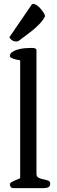

<svg xmlns="http://www.w3.org/2000/svg" viewBox="-20 -970 295 990"><path d="M31 -20Q31 -25 37.5 -29.5Q44 -34 53 -38Q62 -42 71 -45.5Q80 -49 84 -51V-659Q62 -662 46.5 -668Q31 -674 31 -680Q31 -694 43 -702Q55 -710 72.5 -715Q90 -720 109.5 -721.5Q129 -723 145 -723Q164 -723 168 -714V-74Q168 -59 179 -53.5Q190 -48 203.5 -45.5Q217 -43 228 -39Q239 -35 239 -22Q239 0 205 0H50Q38 0 34.5 -7Q31 -14 31 -20ZM64 -756Q50 -756 39.5 -764.5Q29 -773 29 -778V-779L142 -944Q145 -950 152 -950Q160 -950 170.5 -942.5Q181 -935 190 -924.5Q199 -914 205.5 -903.5Q212 -893 212 -888V-886Q204 -868 185.5 -848.5Q167 -829 146 -812Q125 -795 105.5 -781Q86 -767 76 -759Q70 -756 64 -756Z"/></svg>

Font: Asar
Style: Regular
Weight: 400
Designer: Eben Sorkin
Foundry: Eben Sorkin, Pria Ravichandran
Version: Version 1.003; ttfautohint (v1.3) -l 8 -r 50 -G 0 -x 0 -H 45